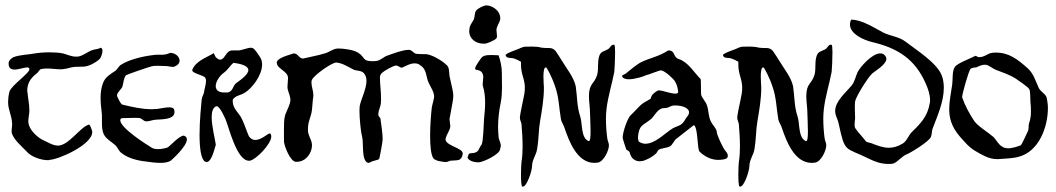

<svg xmlns="http://www.w3.org/2000/svg" viewBox="-20 -594 3916 712"><path d="M354 -417H353C344 -411 332 -412 322 -408C306 -403 287 -386 268 -384H262C243 -384 230 -392 213 -396C197 -399 180 -400 163 -400C142 -400 121 -398 103 -395C91 -392 53 -391 30 -382C21 -377 13 -370 12 -361V-357C12 -341 22 -336 34 -336C49 -336 69 -344 81 -344C85 -344 89 -342 89 -338C91 -323 22 -278 15 -254C11 -238 10 -225 10 -216C10 -185 23 -170 25 -135V-132C25 -125 23 -116 23 -107C23 -104 24 -102 24 -99C34 -73 58 -54 77 -34C94 -13 131 0 158 0C160 0 162 0 163 -1C200 -3 322 -58 322 -104V-106C321 -111 314 -133 310 -132C278 -124 235 -54 195 -54C191 -54 188 -55 185 -55C171 -58 158 -66 145 -72C123 -81 96 -105 88 -128C86 -133 85 -139 85 -144C85 -158 89 -172 89 -184C89 -210 83 -232 82 -252C81 -253 81 -255 81 -256C81 -281 89 -302 119 -324C123 -328 127 -337 133 -338C139 -339 147 -340 154 -340C172 -340 189 -337 205 -337C209 -337 213 -337 216 -338C230 -339 243 -345 257 -346C284 -348 293 -343 319 -355C329 -360 343 -368 351 -377C354 -381 360 -395 360 -405C360 -410 359 -415 354 -417Z M575 10C590 10 603 8 613 2C617 -1 673 -51 673 -77C673 -83 670 -88 664 -90C663 -91 662 -91 661 -91C644 -91 609 -50 601 -47C593 -44 578 -41 565 -41C557 -41 548 -43 543 -46C520 -60 426 -120 426 -148C426 -155 431 -156 436 -156H438C450 -156 464 -157 478 -157C485 -157 492 -157 499 -156C507 -154 512 -144 523 -144H526C536 -145 546 -149 556 -150C576 -152 627 -149 627 -178C627 -181 627 -185 625 -189C623 -194 616 -196 608 -196C593 -196 572 -191 563 -190C557 -190 550 -189 543 -189C506 -189 472 -197 434 -206C427 -208 417 -231 414 -238V-241C414 -251 431 -264 434 -273C438 -286 438 -303 447 -315C449 -317 532 -346 542 -348C550 -350 558 -350 566 -350C576 -350 586 -349 595 -349H596C603 -349 612 -346 620 -346C622 -346 625 -346 627 -347C641 -353 646 -361 646 -369C646 -384 630 -398 611 -398C598 -392 589 -391 580 -391H563C559 -391 555 -391 550 -390C513 -386 460 -374 429 -354C420 -349 416 -337 407 -331C388 -318 370 -308 362 -286C355 -268 353 -250 353 -231C353 -213 355 -195 357 -178C358 -172 358 -167 358 -161V-140C358 -123 359 -107 366 -94C376 -77 391 -70 406 -57C416 -49 420 -34 430 -27C454 -7 492 2 522 5C535 7 556 10 575 10Z M746 7C767 7 778 -55 780 -55V-59C777 -81 765 -126 765 -159C765 -179 769 -195 782 -200H784C795 -200 813 -159 817 -150C829 -121 858 2 903 2H906C927 0 986 -59 986 -88C986 -92 985 -96 982 -99H980C972 -99 950 -75 927 -75C925 -75 922 -75 919 -76C913 -78 904 -85 902 -91C893 -112 886 -135 876 -155C865 -177 843 -191 843 -219V-221C843 -225 845 -228 850 -232C861 -241 875 -242 886 -249C915 -266 952 -315 952 -355C952 -364 950 -373 945 -381C927 -409 921 -417 910 -417C902 -417 892 -413 872 -408C869 -407 865 -407 862 -407H845C840 -407 835 -407 832 -405C817 -399 812 -373 797 -373C795 -373 792 -373 789 -375C778 -382 778 -385 773 -397C745 -380 706 -368 693 -335V-333C693 -322 735 -315 741 -306C743 -303 744 -299 744 -294C744 -281 738 -264 737 -254C736 -244 729 -236 728 -226C726 -205 720 -147 720 -94C720 -47 725 -4 740 5C743 6 745 7 746 7ZM824 -251H812C789 -251 780 -261 780 -275C780 -291 794 -313 811 -325C825 -335 833 -351 846 -361C885 -356 901 -346 901 -334C901 -321 882 -304 855 -285C844 -277 844 -254 824 -251Z M1345 10H1346C1350 10 1358 5 1361 4C1369 1 1379 0 1386 -4C1387 -5 1399 -67 1399 -77C1399 -101 1394 -128 1391 -153C1390 -160 1383 -160 1383 -170V-173C1384 -185 1390 -196 1392 -208C1393 -216 1393 -223 1393 -231C1393 -255 1389 -282 1389 -305V-307C1389 -312 1390 -316 1394 -321C1404 -332 1439 -351 1449 -351H1450C1457 -350 1464 -343 1470 -343C1472 -343 1472 -344 1473 -344C1488 -351 1502 -359 1517 -359C1524 -359 1531 -358 1537 -353C1560 -339 1559 -319 1566 -296C1573 -276 1590 -255 1590 -236C1590 -233 1589 -231 1589 -229C1587 -217 1582 -203 1581 -193C1579 -176 1575 -132 1575 -91C1575 -54 1578 -20 1587 -7C1597 4 1618 5 1631 7H1633C1639 7 1645 3 1650 2C1675 -1 1691 6 1696 -23V-25C1696 -46 1632 -53 1632 -78C1632 -79 1632 -80 1633 -81C1636 -97 1650 -111 1650 -128C1650 -130 1649 -132 1649 -133C1649 -140 1647 -147 1647 -153C1647 -154 1647 -156 1648 -158C1656 -206 1661 -222 1661 -239C1661 -254 1656 -269 1647 -312C1645 -325 1647 -345 1636 -353C1620 -369 1584 -390 1562 -393C1557 -394 1526 -392 1519 -396C1513 -399 1507 -408 1498 -409H1494C1473 -409 1437 -395 1417 -388C1403 -384 1391 -369 1375 -368C1370 -367 1365 -367 1362 -367C1323 -367 1335 -381 1309 -398C1291 -410 1252 -414 1238 -414H1231C1212 -412 1204 -401 1181 -395C1158 -388 1133 -384 1109 -378C1107 -377 1105 -377 1104 -377C1088 -377 1086 -396 1069 -396C1055 -390 1006 -381 1006 -360L1007 -359C1008 -339 1047 -330 1048 -306V-302C1048 -292 1046 -283 1046 -272C1046 -258 1054 -245 1056 -232C1056 -229 1057 -226 1057 -224C1057 -208 1044 -185 1038 -169C1037 -167 1037 -166 1037 -165C1033 -153 1033 -131 1033 -111V-69C1035 -50 1056 3 1076 6H1081C1113 6 1137 -25 1137 -56C1137 -59 1136 -61 1136 -64C1134 -77 1123 -92 1122 -109V-116C1122 -146 1134 -159 1137 -188C1139 -204 1139 -220 1142 -237V-242C1142 -257 1135 -273 1135 -287C1135 -291 1135 -295 1137 -298C1142 -313 1209 -362 1227 -362H1228C1250 -360 1269 -347 1289 -337C1301 -330 1319 -334 1329 -323C1336 -315 1339 -306 1339 -294C1339 -264 1318 -224 1314 -201C1314 -198 1313 -192 1313 -184C1313 -154 1318 -104 1323 -86C1329 -67 1319 3 1345 10Z M1829 -389C1819 -389 1810 -390 1802 -390C1779 -390 1769 -387 1761 -374C1747 -354 1742 -345 1742 -340C1742 -329 1767 -342 1772 -312V-307C1772 -299 1770 -290 1770 -282C1770 -279 1770 -276 1771 -274C1777 -255 1779 -234 1779 -214C1779 -193 1777 -173 1775 -153C1774 -138 1772 -66 1766 -58C1753 -41 1758 -32 1738 -27C1732 -26 1718 -26 1718 -22C1716 -16 1713 -8 1714 -8C1722 4 1739 8 1755 8H1756C1771 7 1835 -21 1835 -43V-44C1842 -59 1830 -72 1829 -86C1828 -98 1827 -110 1827 -123C1827 -154 1831 -186 1837 -214C1844 -250 1841 -287 1841 -324C1841 -345 1836 -369 1829 -389ZM1784 -574C1773 -574 1752 -563 1745 -554C1740 -547 1741 -531 1737 -522C1732 -512 1725 -504 1722 -494C1721 -489 1720 -483 1720 -479C1720 -450 1744 -432 1774 -432H1777C1786 -432 1814 -444 1821 -452C1822 -454 1823 -456 1823 -460C1823 -468 1821 -477 1821 -482C1821 -497 1833 -509 1835 -523V-527C1835 -530 1835 -533 1834 -536C1829 -558 1803 -574 1784 -574Z M1917 98H1919C1934 98 1953 39 1953 22C1953 -2 1969 -20 1972 -42C1978 -77 1977 -112 1983 -146C1990 -187 1997 -227 1997 -269C1997 -278 1990 -344 2004 -344H2005C2008 -344 2028 -306 2039 -272C2053 -232 2053 -194 2060 -153C2062 -140 2071 -130 2074 -118C2090 -71 2120 10 2184 10C2188 10 2193 9 2197 9C2219 5 2238 -36 2238 -54V-56C2238 -64 2233 -72 2232 -81C2229 -102 2227 -130 2227 -154C2227 -203 2240 -248 2251 -295C2253 -306 2256 -317 2258 -327C2259 -336 2261 -373 2261 -400C2261 -415 2260 -427 2258 -428H2254C2247 -428 2244 -420 2238 -414C2230 -407 2215 -405 2208 -397C2192 -377 2202 -339 2194 -315C2183 -281 2164 -285 2164 -237C2164 -216 2168 -196 2168 -175C2168 -164 2170 -133 2170 -108C2170 -88 2169 -71 2164 -71H2162C2134 -83 2140 -136 2132 -161C2119 -199 2121 -234 2115 -274C2108 -308 2080 -341 2063 -370C2058 -379 2048 -393 2043 -401C2033 -416 2022 -416 2011 -416H2005C1998 -416 1991 -417 1984 -418C1983 -418 1982 -418 1982 -419C1964 -422 1947 -421 1930 -421C1923 -421 1918 -419 1910 -416C1906 -412 1853 -397 1855 -389C1857 -381 1865 -379 1875 -379C1890 -379 1911 -365 1912 -365V-354C1912 -315 1929 -298 1926 -260C1925 -246 1924 -242 1924 -244C1918 -210 1911 -185 1908 -160V-157C1908 -148 1913 -142 1914 -133C1916 -106 1918 -79 1918 -51C1918 -32 1917 -13 1914 6C1913 13 1912 33 1912 52C1912 75 1913 97 1917 98Z M2352 4C2357 4 2362 3 2367 2C2383 -4 2401 -13 2413 -25C2416 -28 2420 -37 2423 -39C2435 -45 2452 -45 2464 -51C2474 -56 2481 -76 2489 -80C2491 -81 2552 -130 2553 -130C2569 -122 2565 -41 2574 -32C2592 -14 2617 -1 2644 -1C2653 -1 2662 -2 2671 -5C2681 -8 2682 -21 2672 -32C2658 -48 2638 -97 2638 -104V-107C2634 -121 2623 -130 2617 -142C2606 -162 2609 -184 2601 -205C2596 -219 2584 -229 2580 -243C2579 -249 2580 -300 2578 -301C2553 -326 2532 -364 2497 -375C2474 -383 2486 -407 2458 -407C2423 -384 2389 -379 2359 -364C2340 -355 2317 -334 2299 -320C2296 -318 2287 -316 2287 -312V-311C2290 -303 2300 -300 2312 -300C2335 -300 2368 -311 2376 -315C2377 -316 2377 -316 2378 -316C2385 -316 2427 -335 2433 -333C2450 -327 2464 -313 2479 -298C2482 -295 2490 -280 2491 -274C2492 -272 2495 -256 2495 -254C2495 -233 2432 -264 2419 -258C2411 -254 2394 -242 2394 -230C2394 -227 2369 -215 2363 -210C2349 -200 2334 -180 2319 -167C2308 -158 2289 -105 2289 -83C2289 -80 2301 -43 2302 -41C2306 -34 2313 -37 2316 -26C2320 -8 2334 4 2352 4ZM2373 -61C2366 -61 2359 -63 2352 -67C2347 -69 2346 -77 2346 -83V-89C2351 -131 2362 -127 2395 -153C2406 -163 2420 -193 2441 -193C2464 -193 2463 -203 2483 -203C2506 -203 2532 -196 2535 -180V-176C2535 -168 2528 -162 2524 -156C2505 -120 2494 -133 2464 -111C2442 -96 2408 -61 2373 -61Z M2723 98H2725C2740 98 2759 39 2759 22C2759 -2 2775 -20 2778 -42C2784 -77 2783 -112 2789 -146C2796 -187 2803 -227 2803 -269C2803 -278 2796 -344 2810 -344H2811C2814 -344 2834 -306 2845 -272C2859 -232 2859 -194 2866 -153C2868 -140 2877 -130 2880 -118C2896 -71 2926 10 2990 10C2994 10 2999 9 3003 9C3025 5 3044 -36 3044 -54V-56C3044 -64 3039 -72 3038 -81C3035 -102 3033 -130 3033 -154C3033 -203 3046 -248 3057 -295C3059 -306 3062 -317 3064 -327C3065 -336 3067 -373 3067 -400C3067 -415 3066 -427 3064 -428H3060C3053 -428 3050 -420 3044 -414C3036 -407 3021 -405 3014 -397C2998 -377 3008 -339 3000 -315C2989 -281 2970 -285 2970 -237C2970 -216 2974 -196 2974 -175C2974 -164 2976 -133 2976 -108C2976 -88 2975 -71 2970 -71H2968C2940 -83 2946 -136 2938 -161C2925 -199 2927 -234 2921 -274C2914 -308 2886 -341 2869 -370C2864 -379 2854 -393 2849 -401C2839 -416 2828 -416 2817 -416H2811C2804 -416 2797 -417 2790 -418C2789 -418 2788 -418 2788 -419C2770 -422 2753 -421 2736 -421C2729 -421 2724 -419 2716 -416C2712 -412 2659 -397 2661 -389C2663 -381 2671 -379 2681 -379C2696 -379 2717 -365 2718 -365V-354C2718 -315 2735 -298 2732 -260C2731 -246 2730 -242 2730 -244C2724 -210 2717 -185 2714 -160V-157C2714 -148 2719 -142 2720 -133C2722 -106 2724 -79 2724 -51C2724 -32 2723 -13 2720 6C2719 13 2718 33 2718 52C2718 75 2719 97 2723 98Z M3275 14C3280 14 3285 14 3290 13C3304 12 3325 -16 3343 -22C3358 -28 3425 -69 3432 -86C3436 -95 3435 -107 3438 -116C3455 -161 3480 -216 3480 -268C3480 -284 3478 -300 3472 -315C3454 -362 3373 -412 3336 -441C3313 -458 3279 -461 3254 -474C3220 -492 3176 -521 3137 -521V-522C3133 -515 3132 -509 3132 -503C3132 -468 3182 -446 3214 -438C3309 -416 3374 -374 3413 -284C3421 -266 3429 -244 3429 -223C3429 -219 3429 -216 3428 -212C3420 -163 3395 -137 3361 -104C3349 -92 3343 -71 3328 -62C3310 -51 3293 -46 3276 -46C3255 -46 3234 -54 3211 -63C3208 -64 3192 -67 3191 -70C3179 -86 3164 -101 3152 -118C3150 -121 3149 -126 3149 -132C3149 -141 3151 -151 3151 -155C3151 -167 3150 -181 3150 -194C3150 -202 3150 -210 3151 -218C3154 -236 3199 -308 3215 -322C3226 -331 3267 -355 3267 -376C3267 -381 3264 -386 3259 -391C3255 -395 3249 -396 3244 -396C3214 -396 3170 -346 3160 -326C3153 -311 3150 -292 3139 -278C3117 -251 3077 -219 3077 -182C3077 -179 3078 -176 3078 -173C3080 -161 3087 -151 3090 -136C3114 -25 3112 -50 3201 -6C3225 6 3248 14 3275 14Z M3676 -4H3682C3707 -6 3734 -6 3759 -13C3832 -33 3866 -121 3866 -194C3866 -206 3864 -218 3862 -229C3860 -245 3839 -253 3832 -268C3821 -292 3813 -320 3793 -339C3754 -374 3722 -399 3673 -399C3669 -399 3664 -399 3659 -398C3641 -396 3633 -382 3610 -382C3605 -382 3605 -385 3597 -387C3583 -379 3529 -359 3521 -346C3510 -330 3514 -299 3511 -280C3506 -246 3500 -217 3500 -189C3500 -155 3509 -123 3540 -87C3558 -67 3573 -48 3597 -34C3621 -20 3647 -4 3676 -4ZM3720 -44C3687 -44 3680 -70 3664 -86C3646 -102 3605 -127 3593 -145C3574 -174 3559 -201 3548 -233V-234C3548 -247 3572 -329 3578 -337C3581 -342 3593 -344 3598 -344V-343C3614 -351 3624 -354 3632 -354C3648 -354 3655 -341 3681 -332C3724 -316 3737 -311 3773 -284C3781 -277 3798 -268 3799 -257C3801 -245 3800 -231 3801 -219C3803 -202 3803 -190 3803 -179C3803 -166 3802 -155 3796 -136C3793 -127 3796 -116 3792 -108C3790 -105 3769 -56 3765 -55C3755 -52 3744 -47 3734 -46C3729 -45 3725 -44 3720 -44Z"/></svg>

Font: Ancial
Style: Regular
Weight: 400
Designer: Daytona Mess (Anne-Dauphine Borione)
Foundry: Daytona Mess (Anne-Dauphine Borione)
Version: Version 1.000;Glyphs 3.2 (3192)